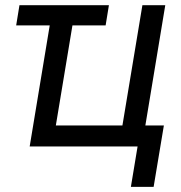

<svg xmlns="http://www.w3.org/2000/svg" viewBox="-20 -566 700 742"><path d="M400.9 -545.9 388.2 -467.8H42.5L55.2 -545.9ZM94.7 0 185.1 -545.9H272.9L195.8 -81.1H453.1L530.3 -545.9H618.7L528.3 0ZM485.8 156.2 511.7 0H475.1L488.3 -81.1H613.3L573.7 156.2Z"/></svg>

Font: Inter Variable
Style: Italic
Weight: 400
Italic angle: -9.39999°
Designer: Rasmus Andersson
Foundry: rsms
Version: Version 4.001;git-9221beed3